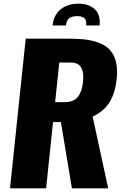

<svg xmlns="http://www.w3.org/2000/svg" viewBox="-20 -1019 654 1039"><path d="M264.6 -881.3H336.9C338.5 -898.6 344.1 -911.3 353.5 -919.4C363 -927.6 377.4 -931.6 397 -931.6C416.5 -931.6 430 -927.7 437.5 -919.9C443.7 -913.4 446.8 -903.5 446.8 -890.1C446.8 -887.5 446.6 -884.6 446.3 -881.3H519C519.7 -887.2 520 -892.9 520 -898.4C520 -928.1 511.1 -951.5 493.2 -968.8C472 -988.9 442.2 -999 403.8 -999C365.4 -999 333.6 -988.9 308.3 -968.5C283.1 -948.2 268.6 -919.1 264.6 -881.3ZM34.2 0H229.5L267.1 -358.4H309.6L369.1 0H565.4L481.4 -387.7C523.1 -407.9 554 -434.6 574 -467.8C594 -501 606.6 -543.6 611.8 -595.7C613.1 -608.1 613.8 -619.8 613.8 -630.9C613.4 -650.4 611.3 -668.3 607.4 -684.6C600.9 -710 590.8 -730.5 577.1 -746.1C563.5 -762 545.2 -774.8 522.2 -784.4C499.3 -794 474.7 -800.6 448.5 -804.2C422.3 -807.8 391.9 -809.6 357.4 -809.6H119.1ZM278.3 -466.3 300.8 -680.7H361.3C390 -680.7 409.3 -671.5 419.4 -653.3C426.9 -640.3 430.7 -622.7 430.7 -600.6C430.7 -592.8 430.2 -584.3 429.2 -575.2C425.6 -540.4 416.3 -513.5 401.1 -494.6C386 -475.7 361.8 -466.3 328.6 -466.3Z"/></svg>

Font: Oswald
Style: Heavy
Weight: 800
Designer: Vernon Adams
Foundry: Vernon Adams
Version: 3.0; ttfautohint (v0.95.6-bc232) -l 8 -r 50 -G 200 -x 0 -w "